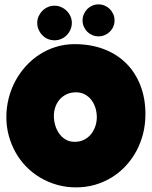

<svg xmlns="http://www.w3.org/2000/svg" viewBox="-20 -854 678 856"><path d="M628.4 -344.7Q628.4 -300.3 618.2 -259Q607.9 -217.8 588.6 -181.6Q569.3 -145.5 541.7 -115.5Q514.2 -85.4 479.7 -64Q445.3 -42.5 404.8 -30.5Q364.3 -18.6 318.8 -18.6Q274.9 -18.6 235.1 -29.8Q195.3 -41 160.6 -61.3Q126 -81.5 97.9 -110.1Q69.8 -138.7 50 -173.6Q30.3 -208.5 19.3 -248.5Q8.3 -288.6 8.3 -332Q8.3 -374.5 18.6 -415.3Q28.8 -456.1 48.1 -492.2Q67.4 -528.3 94.7 -558.6Q122.1 -588.9 156 -610.8Q189.9 -632.8 229.5 -645Q269 -657.2 313 -657.2Q383.8 -657.2 442.1 -635.3Q500.5 -613.3 541.7 -572.5Q583 -531.7 605.7 -473.9Q628.4 -416 628.4 -344.7ZM411.6 -332Q411.6 -353 405.5 -372.8Q399.4 -392.6 387.7 -408Q376 -423.3 358.6 -432.9Q341.3 -442.4 318.8 -442.4Q295.9 -442.4 277.8 -434.1Q259.8 -425.8 246.8 -411.4Q233.9 -397 227.1 -377.7Q220.2 -358.4 220.2 -336.9Q220.2 -316.4 226.1 -295.9Q231.9 -275.4 243.7 -258.8Q255.4 -242.2 272.7 -231.9Q290 -221.7 313 -221.7Q335.9 -221.7 354.2 -230.7Q372.6 -239.7 385.3 -255.1Q397.9 -270.5 404.8 -290.5Q411.6 -310.5 411.6 -332ZM490.7 -763.2Q490.7 -748 485.1 -735.1Q479.5 -722.2 469.7 -712.6Q460 -703.1 446.8 -697.5Q433.6 -691.9 418.5 -691.9Q404.3 -691.9 391.4 -697.5Q378.4 -703.1 368.9 -712.6Q359.4 -722.2 353.8 -735.1Q348.1 -748 348.1 -763.2Q348.1 -777.8 353.8 -790.8Q359.4 -803.7 368.9 -813.5Q378.4 -823.2 391.4 -828.9Q404.3 -834.5 418.5 -834.5Q433.6 -834.5 446.8 -828.9Q460 -823.2 469.7 -813.5Q479.5 -803.7 485.1 -790.8Q490.7 -777.8 490.7 -763.2ZM300.3 -752.4Q300.3 -736.3 294.2 -722.2Q288.1 -708 277.6 -697.3Q267.1 -686.5 252.9 -680.4Q238.8 -674.3 223.1 -674.3Q207 -674.3 192.9 -680.4Q178.7 -686.5 168.5 -697.3Q158.2 -708 152.1 -722.2Q146 -736.3 146 -752.4Q146 -767.6 152.1 -781.2Q158.2 -794.9 168.5 -805.4Q178.7 -815.9 192.9 -822.3Q207 -828.6 223.1 -828.6Q238.8 -828.6 252.9 -822.3Q267.1 -815.9 277.6 -805.4Q288.1 -794.9 294.2 -781.2Q300.3 -767.6 300.3 -752.4Z"/></svg>

Font: Luckiest Guy RUS-BEL-UKR
Style: Regular
Weight: 400
Designer: Astigmatic (AOETI)
Foundry: Astigmatic (AOETI)
Version: Version 1.00 March 11, 2019, initial release